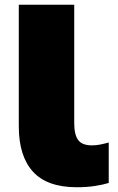

<svg xmlns="http://www.w3.org/2000/svg" viewBox="-20 -770 496 807"><path d="M59 -750H292V-253Q292 -204 308.5 -181.5Q325 -159 367 -159Q384 -159 401.5 -162.5Q419 -166 437 -171V-1Q411 7 377 12Q343 17 303 17Q178 17 118.5 -48.5Q59 -114 59 -239Z"/></svg>

Font: Unbounded ExtraBold
Style: Regular
Weight: 800
Designer: Luke Prowse, Jean-Baptiste Morizot, Fátima Lázaro, Florian Runge
Foundry: NaN
Version: Version 1.701;gftools[0.9.28.dev5+ged2979d]